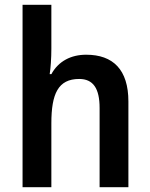

<svg xmlns="http://www.w3.org/2000/svg" viewBox="-20 -780 626 800"><path d="M194 -577V-760H74V0H194V-266C194 -389 222 -451 310 -451C368 -451 395 -412 395 -330V0H515V-357C515 -490 451 -552 339 -552C277 -552 224 -526 194 -471H187C191 -495 194 -538 194 -577Z"/></svg>

Font: Noto Sans Gurmukhi SemiCondensed SemiBold
Style: Regular
Weight: 600
Width: 4
Designer: Jelle Bosma - Monotype Design Team
Foundry: Monotype Imaging Inc.
Version: Version 2.004